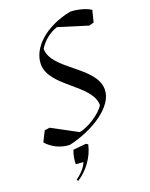

<svg xmlns="http://www.w3.org/2000/svg" viewBox="-199 -802 873 1118"><g transform="rotate(-20 238.0 -243.0)"><path d="M114 14C267 -21 414 -116 414 -220C414 -364 160 -432 160 -564C188 -608 228 -640 276 -656L456 -600L486 -608L504 -680C476 -700 418 -714 378 -714C218 -682 114 -584 114 -484C114 -344 356 -272 356 -144C334 -103 249 -45 192 -36L36 -120L4 -116L-28 -52C6 -12 62 14 114 14ZM80 218 86 228C150 188 198 120 214 48L202 40L122 48C110 76 106 112 106 132L152 135C143 162 116 193 80 218Z"/></g></svg>

Font: Mazius Display Extra italic
Style: Regular
Weight: 400
Italic angle: -17°
Designer: Alberto Casagrande & Collletttivo
Foundry: Collletttivo
Version: Version 2.000;Glyphs 3.2 (3217)